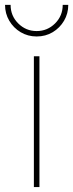

<svg xmlns="http://www.w3.org/2000/svg" viewBox="-58 -757 296 777"><path d="M79.1 0V-529.3H101.6V0ZM90.3 -609.4Q54.7 -609.4 25.6 -626.7Q-3.4 -644 -20.5 -673.1Q-37.6 -702.1 -37.6 -737.3H-15.1Q-15.1 -692.9 15.9 -662.1Q46.9 -631.3 90.3 -631.3Q133.8 -631.3 164.8 -662.1Q195.8 -692.9 195.8 -737.3H218.3Q218.3 -702.1 201.2 -673.1Q184.1 -644 155.3 -626.7Q126.5 -609.4 90.3 -609.4Z"/></svg>

Font: Inter 24pt Thin
Style: Regular
Weight: 250
Designer: Rasmus Andersson
Foundry: rsms
Version: Version 4.001;git-66647c0bb